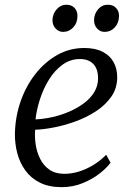

<svg xmlns="http://www.w3.org/2000/svg" viewBox="-20 -762 544 792"><path d="M436 -91Q422 -71 392.5 -47.5Q363 -24 322.2 -7Q281.5 10 234 10Q182 10 144.8 -8.5Q107.5 -27 84.5 -59Q61.5 -91 51.2 -130.2Q41 -169.5 41.5 -211Q43 -280.5 65 -343.8Q87 -407 125.8 -456.5Q164.5 -506 215.8 -535Q267 -564 327.5 -564Q373.5 -564 403.8 -548.2Q434 -532.5 448.8 -505.2Q463.5 -478 463.5 -443.5Q463.5 -398 439 -363Q414.5 -328 375 -302.5Q335.5 -277 289.5 -260.5Q243.5 -244 199.8 -235.8Q156 -227.5 125 -227Q122.5 -197.5 127.2 -165.8Q132 -134 145.8 -106.5Q159.5 -79 184 -62Q208.5 -45 245.5 -45Q273.5 -45 302.8 -53.5Q332 -62 361.5 -79.2Q391 -96.5 418 -123.5ZM310 -518.5Q270 -518.5 237.8 -495Q205.5 -471.5 182.2 -434Q159 -396.5 145 -353.2Q131 -310 126.5 -269.5Q160 -271 196 -279Q232 -287 265.5 -301.5Q299 -316 326 -336Q353 -356 368.8 -382Q384.5 -408 384.5 -438.5Q384.5 -478 364.8 -498.2Q345 -518.5 310 -518.5ZM240 -630.5Q222 -630.5 209 -644.8Q196 -659 196.5 -680Q197.5 -706 214.2 -724.2Q231 -742.5 253.5 -742.5Q275.5 -742.5 287.8 -729Q300 -715.5 299.5 -695.5Q299.5 -667.5 282.2 -649Q265 -630.5 240 -630.5ZM411 -630.5Q393 -630.5 380.2 -644.8Q367.5 -659 368 -680Q369 -706 385 -724.2Q401 -742.5 424.5 -742.5Q446.5 -742.5 459 -729Q471.5 -715.5 471 -695.5Q470.5 -667.5 453.5 -649Q436.5 -630.5 411 -630.5Z"/></svg>

Font: Merriweather 28pt Light
Style: Italic
Weight: 300
Italic angle: -7.8°
Version: Version 2.101